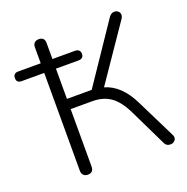

<svg xmlns="http://www.w3.org/2000/svg" viewBox="-147 -830 929 955"><g transform="rotate(-20 317.5 -352.5)"><path d="M127 -26V-544H8Q-19 -544 -19 -569Q-19 -595 8 -595H127V-680Q127 -695 135.5 -703Q144 -711 158 -711Q189 -711 189 -680V-595H309Q322 -595 329 -588Q336 -581 336 -569Q336 -557 329 -550.5Q322 -544 309 -544H189V-384H320L530 -695Q542 -711 558 -711Q570 -711 578.5 -703.5Q587 -696 587 -684Q587 -675 581 -666L382 -375Q468 -350 520 -242L622 -36Q626 -29 626 -21Q626 -10 617 -2.5Q608 5 596 5Q574 5 566 -14L472 -208Q441 -273 401.5 -301.5Q362 -330 304 -330H189V-26Q189 6 158 6Q144 6 135.5 -2.5Q127 -11 127 -26Z"/></g></svg>

Font: SN Pro Light
Style: Regular
Weight: 300
Designer: Tobias Whetton
Foundry: Supernotes
Version: Version 1.002